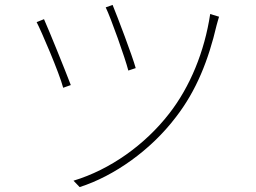

<svg xmlns="http://www.w3.org/2000/svg" viewBox="-20 -744 1040 781"><path d="M410 -714C431 -671 489 -508 502 -457L532 -467C519 -515 457 -678 438 -724ZM835 -687C812 -534 753 -391 669 -283C570 -155 428 -54 279 -9L304 17C445 -28 594 -134 695 -267C779 -375 828 -500 861 -641C864 -650 868 -668 871 -676ZM129 -654C147 -620 221 -448 237 -387L268 -398C244 -461 180 -619 159 -666Z"/></svg>

Font: SSpoqa Han Sans Neo Thin
Style: Regular
Weight: 100
Designer: [Spoqa Han Sans Neo] Dong-huui Kim  Younghwa Kang  Yujin Lee  [Noto Sans] Ryoko NISHIZUKA  (kana & ideographs); Paul D. 
Foundry: Spoqa (http://www.spoqa-han-sans.com)
Version: Version 1.000